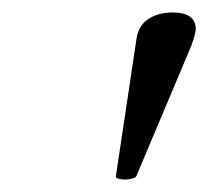

<svg xmlns="http://www.w3.org/2000/svg" viewBox="-20 -686 334 308"><path d="M181 -398Q174 -398 169.5 -399.5Q165 -401 166 -404L199 -624Q202 -645 218 -655.5Q234 -666 257 -666Q294 -666 294 -639Q294 -637 292.5 -630.5Q291 -624 287 -613L199 -404Q198 -401 192 -399.5Q186 -398 181 -398Z"/></svg>

Font: Junicode VF
Style: Italic
Weight: 400
Italic angle: -11°
Designer: Peter S. Baker
Version: Version 2.209